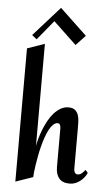

<svg xmlns="http://www.w3.org/2000/svg" viewBox="-61 -931 552 989"><g transform="rotate(5 215.5 -436.0)"><path d="M424.8 -57.1Q419.4 -44.4 410.4 -33.2Q401.4 -22 389.9 -13.2Q378.4 -4.4 365 0.7Q351.6 5.9 336.9 5.9Q298.8 5.9 281.5 -15.4Q264.2 -36.6 264.2 -73.2V-272Q264.2 -275.9 263.7 -280.5Q263.2 -285.2 261.5 -289.3Q259.8 -293.5 256.8 -296.1Q253.9 -298.8 249 -298.8Q236.3 -298.8 225.1 -288.3Q213.9 -277.8 204.6 -260Q195.3 -242.2 187.3 -219.2Q179.2 -196.3 172.9 -171.4Q166.5 -146.5 161.9 -121.6Q157.2 -96.7 153.8 -74.7Q150.4 -52.7 148.7 -36.1Q147 -19.5 147 -11.2L57.1 20V-668.9L147 -700.2V-171.9Q149.9 -189.5 156.2 -212.2Q162.6 -234.9 171.9 -258.3Q181.2 -281.7 193.6 -304.7Q206.1 -327.6 221.7 -345.2Q237.3 -362.8 256.1 -373.8Q274.9 -384.8 296.9 -384.8Q319.3 -384.8 331.1 -374.8Q342.8 -364.7 347.9 -349.4Q353 -334 353.5 -315.4Q354 -296.9 354 -279.8V-70.8Q354 -61 358.6 -53Q363.3 -44.9 374 -44.9Q386.2 -44.9 396 -54Q405.8 -63 412.1 -71.8ZM102.5 -719.7 77.6 -739.7 213.9 -892.1 353.5 -759.8 304.7 -708 185.5 -820.8Z"/></g></svg>

Font: Redressed
Style: Regular
Weight: 400
Designer: Astigmatic (AOETI)
Foundry: Astigmatic (AOETI)
Version: Version 1.001